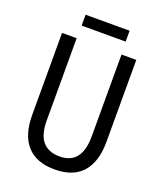

<svg xmlns="http://www.w3.org/2000/svg" viewBox="-156 -953 896 1062"><g transform="rotate(20 292.5 -421.5)"><path d="M511 -232Q511 -114 456 -52Q401 10 292 10Q185 10 129.5 -51.5Q74 -113 74 -232V-714H160V-231Q160 -147 194 -107Q228 -67 294 -67Q424 -67 424 -232V-714H511ZM421 -853V-789H162V-853Z"/></g></svg>

Font: Noto Sans Bengali UI Condensed
Style: Regular
Weight: 400
Width: 3
Designer: Jelle Bosma - Monotype Design Team
Foundry: Monotype Imaging Inc.
Version: Version 2.003; ttfautohint (v1.8.4.7-5d5b)